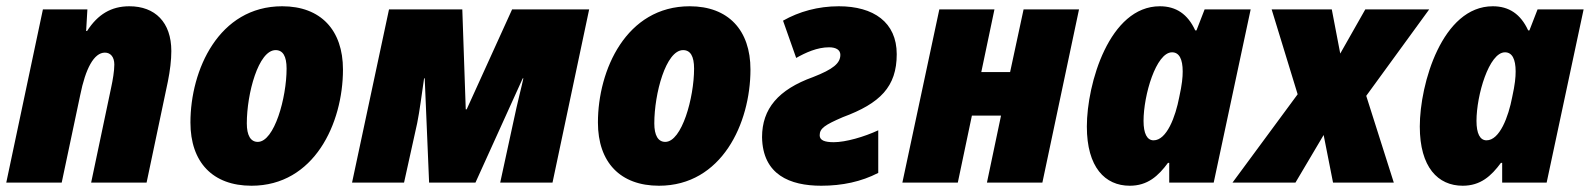

<svg xmlns="http://www.w3.org/2000/svg" viewBox="-21 -583 5076 613"><path d="M-1 0H176L235 -279C252 -364 279 -415 314 -415C332 -415 344 -401 344 -377C344 -356 339 -327 334 -304L270 0H447L515 -323C522 -358 526 -391 526 -420C526 -512 474 -563 392 -563C334 -563 291 -537 257 -484H254L258 -553H116Z M782 10C982 10 1074 -189 1074 -361C1074 -487 1003 -563 880 -563C677 -563 587 -359 587 -192C587 -65 658 10 782 10ZM802 -130C779 -130 767 -151 767 -189C767 -284 804 -423 859 -423C882 -423 894 -404 894 -364C894 -271 855 -130 802 -130Z M1103 0H1269L1311 -190C1319 -230 1325 -278 1333 -333H1335L1349 0H1497L1648 -333H1650C1644 -304 1633 -265 1617 -189L1576 0H1743L1860 -553H1614L1469 -234H1466L1455 -553H1221Z M2083 10C2283 10 2375 -189 2375 -361C2375 -487 2304 -563 2181 -563C1978 -563 1888 -359 1888 -192C1888 -65 1959 10 2083 10ZM2103 -130C2080 -130 2068 -151 2068 -189C2068 -284 2105 -423 2160 -423C2183 -423 2195 -404 2195 -364C2195 -271 2156 -130 2103 -130Z M2601 10C2668 10 2729 -3 2783 -31V-167C2738 -146 2679 -129 2641 -129C2612 -129 2596 -135 2596 -151C2596 -173 2612 -184 2670 -209C2789 -253 2842 -306 2842 -410C2842 -512 2768 -563 2657 -563C2591 -563 2530 -546 2479 -517L2521 -398C2551 -415 2588 -432 2626 -432C2649 -432 2662 -423 2662 -408C2662 -381 2639 -362 2575 -337C2464 -297 2412 -236 2412 -145C2414 -25 2501 10 2601 10Z M2860 0H3037L3082 -214H3175L3130 0H3307L3424 -553H3247L3204 -353H3112L3154 -553H2978Z M3586 10C3643 10 3677 -21 3708 -63H3712V0H3854L3972 -553H3825L3799 -486H3795C3771 -538 3734 -563 3682 -563C3521 -563 3449 -316 3449 -179C3449 -49 3507 10 3586 10ZM3662 -135C3641 -135 3630 -157 3630 -197C3630 -279 3670 -416 3721 -416C3744 -416 3755 -394 3755 -355C3755 -336 3753 -314 3744 -273C3732 -210 3704 -135 3662 -135Z M3914 0H4115L4205 -152L4235 0H4429L4341 -277L4542 -553H4338L4258 -412L4231 -553H4039L4122 -282Z M4649 10C4706 10 4740 -21 4771 -63H4775V0H4917L5035 -553H4888L4862 -486H4858C4834 -538 4797 -563 4745 -563C4584 -563 4512 -316 4512 -179C4512 -49 4570 10 4649 10ZM4725 -135C4704 -135 4693 -157 4693 -197C4693 -279 4733 -416 4784 -416C4807 -416 4818 -394 4818 -355C4818 -336 4816 -314 4807 -273C4795 -210 4767 -135 4725 -135Z"/></svg>

Font: Noto Sans UI SemiCondensed Black
Style: Italic
Weight: 900
Width: 4
Italic angle: -372°
Designer: Monotype Design Team
Foundry: Monotype Imaging Inc.
Version: Version 1.901